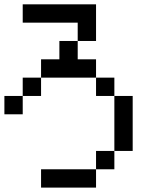

<svg xmlns="http://www.w3.org/2000/svg" viewBox="-20 -853 707 873"><path d="M0 -333.3V-416.7H83.3V-333.3ZM166.7 0V-83.3H416.7V0ZM166.7 -416.7H83.3V-500H166.7ZM166.7 -500V-583.3H250V-666.7H333.3V-583.3H416.7V-500ZM333.3 -666.7V-750H83.3V-833.3H416.7V-666.7ZM500 -166.7V-83.3H416.7V-166.7ZM500 -416.7H416.7V-500H500ZM583.3 -166.7H500V-416.7H583.3Z"/></svg>

Font: Galmuri11 Condensed
Style: Regular
Weight: 400
Width: 3
Designer: Lee Minseo (quiple)
Version: Version 2.399;hotconv 1.1.1;makeotfexe 2.6.0 DEVELOPMENT